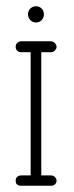

<svg xmlns="http://www.w3.org/2000/svg" viewBox="-20 -594 238 614"><path d="M120.5 -548C120.5 -563 109.5 -574 95.5 -574C80.5 -574 69.5 -563 69.5 -548C69.5 -534 80.5 -522 95.5 -522C109.5 -522 120.5 -534 120.5 -548ZM47 -462C41 -462 35 -458 32 -453C31 -450 30 -447 30 -444C30 -441 31 -438 32 -436C35 -430 41 -427 47 -427H78V-33H47C41 -33 35 -30 32 -25C31 -22 30 -19 30 -16C30 -13 31 -10 32 -7C35 -2 41 0 47 0H143C149 0 155 -2 158 -7C160 -10 161 -13 161 -16C161 -19 160 -22 158 -25C155 -30 149 -33 143 -33H112V-427H143C149 -427 155 -430 158 -436C160 -438 161 -441 161 -444C161 -447 160 -450 158 -453C155 -458 149 -462 143 -462Z"/></svg>

Font: LetsTrace
Style: basic
Weight: 500
Version: Version 002.000